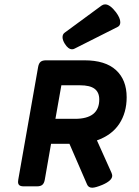

<svg xmlns="http://www.w3.org/2000/svg" viewBox="-20 -857 640 883"><path d="M311.5 -630.4Q293.9 -630.4 278.3 -655.3Q267.6 -672.4 267.6 -686Q267.6 -699.7 277.8 -707L447.3 -831.5Q455.1 -836.9 463.4 -836.9Q485.8 -836.9 513.7 -800.3Q533.2 -773.9 533.2 -754.9Q533.2 -739.3 521.5 -733.4L322.8 -633.3Q317.9 -630.4 311.5 -630.4ZM425.8 -211.4 492.7 -62.5Q496.1 -54.2 496.1 -48.8Q496.1 -26.4 450.7 -6.8Q418.9 6.3 404.3 6.3Q386.7 6.3 380.4 -8.8L299.3 -195.8H214.8L186 -30.8Q183.1 -14.2 174.8 -7.1Q166.5 0 149.9 0H89.4Q75.7 0 69.3 -4.9Q63 -9.8 63 -20.5Q63 -22.9 64 -30.8L155.3 -548.8Q158.2 -565.4 166.5 -572.5Q174.8 -579.6 191.4 -579.6H368.7Q464.4 -579.6 513.4 -534.7Q562.5 -489.7 562.5 -409.7Q562.5 -338.9 528.3 -287.1Q494.1 -235.4 425.8 -211.4ZM436.5 -399.4Q436.5 -432.6 415 -448.7Q393.6 -464.8 347.7 -464.8H262.2L234.9 -310.5H324.7Q436.5 -310.5 436.5 -399.4Z"/></svg>

Font: Courier Prime Sans
Style: Bold Italic
Weight: 700
Italic angle: -10°
Designer: Alan Dague-Greene
Foundry: Quote-Unquote Apps
Version: Version 3.020